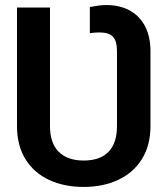

<svg xmlns="http://www.w3.org/2000/svg" viewBox="-20 -737 668 767"><path d="M47.9 -233.4V-707H179.7V-233.4Q179.7 -165.5 214.6 -130.6Q249.5 -95.7 314.5 -95.7Q379.4 -95.7 413.3 -130.4Q447.3 -165 447.3 -233.4V-532.2Q447.3 -573.7 430.9 -590.6Q414.6 -607.4 377.9 -607.4Q357.9 -607.4 338.9 -604.5V-709Q358.9 -712.9 374 -714.8Q389.2 -716.8 405.3 -716.8Q458.5 -716.8 498.3 -695.1Q538.1 -673.3 559.6 -631.8Q581.1 -590.3 581.1 -532.2V-233.4Q581.1 -155.8 546.6 -101.1Q512.2 -46.4 451.7 -18.3Q391.1 9.8 314.5 9.8Q236.3 9.8 176 -18.3Q115.7 -46.4 81.8 -101.1Q47.9 -155.8 47.9 -233.4Z"/></svg>

Font: Pretendard SemiBold
Style: Regular
Weight: 600
Designer: Base glyphs from Inter by Rasmus Andersson; Hangeul glyphs from Noto Sans CJK(Source Han Sans) by Jang Soo-young and Kan
Foundry: Kil Hyung-jin
Version: Version 1.309